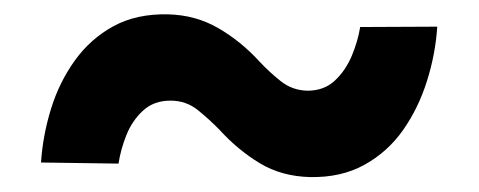

<svg xmlns="http://www.w3.org/2000/svg" viewBox="-20 -426 661 265"><path d="M477.1 -388.7 583.5 -389.2Q581.1 -351.6 569.3 -314.2Q557.6 -276.9 536.4 -246.6Q515.1 -216.3 482.9 -198.5Q450.7 -180.7 407.7 -181.6Q368.7 -182.6 338.6 -200.7Q308.6 -218.8 283.2 -246.6Q269 -261.2 252.9 -274.2Q236.8 -287.1 215.3 -287.1Q192.4 -287.1 177.5 -273.4Q162.6 -259.8 154.5 -239.7Q146.5 -219.7 143.6 -200.2L36.6 -201.7Q39.1 -239.3 50.5 -276.1Q62 -313 83.5 -342.8Q105 -372.6 136.7 -389.9Q168.5 -407.2 211.9 -406.2Q250 -405.3 281.2 -387.2Q312.5 -369.1 337.9 -341.3Q351.1 -327.1 367.2 -314.2Q383.3 -301.3 404.3 -300.8Q427.2 -300.8 442.1 -314.7Q457 -328.6 465.6 -349.1Q474.1 -369.6 477.1 -388.7Z"/></svg>

Font: Roboto ExtraBold
Style: Italic
Weight: 800
Designer: Christian Robertson
Foundry: Google
Version: Version 3.009; 2024